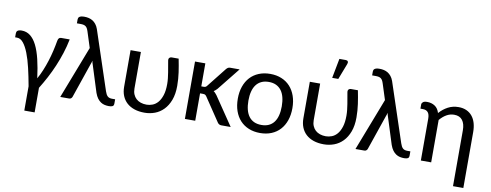

<svg xmlns="http://www.w3.org/2000/svg" viewBox="-76 -1058 4025 1573"><g transform="rotate(10 1937.0 -271.5)"><path d="M171.4 161.1V-41Q157.2 -120.1 141.1 -188.7Q125 -257.3 105.2 -308.1Q85.4 -358.9 61.8 -387.9Q38.1 -417 9.3 -417H-6.8V-448.7Q-6.8 -455.1 -5.1 -460.9Q-3.4 -466.8 1.5 -471.2Q6.3 -475.6 14.9 -478.3Q23.4 -481 37.1 -481Q77.6 -481 108.6 -457Q139.6 -433.1 162.8 -387Q186 -340.8 202.4 -272.9Q218.8 -205.1 230 -117.7Q250 -153.3 266.6 -193.4Q283.2 -233.4 296.6 -275.6Q310.1 -317.9 320.3 -361.6Q330.6 -405.3 337.9 -448.2Q340.8 -464.8 347.9 -471.2Q355 -477.5 364.3 -477.5H436.5Q424.8 -418.5 406.2 -360.8Q387.7 -303.2 364.5 -248.5Q341.3 -193.8 314 -142.3Q286.6 -90.8 257.3 -43.5V161.1Z M610.4 -436.5 568.4 -567.4Q564 -581.5 558.6 -591.3Q553.2 -601.1 545.7 -606.9Q538.1 -612.8 527.6 -615.2Q517.1 -617.7 502.4 -617.7H471.7V-649.4Q471.7 -656.2 473.9 -662.1Q476.1 -668 481.9 -672.4Q487.8 -676.8 497.8 -679.2Q507.8 -681.6 523.4 -681.6Q541.5 -681.6 558.8 -677.7Q576.2 -673.8 591.6 -664.6Q606.9 -655.3 619.6 -639.6Q632.3 -624 640.6 -600.6L803.2 -110.8Q812 -83.5 825 -71.3Q837.9 -59.1 862.3 -59.1H888.2V-24.4Q888.2 -6.3 877.4 -0.7Q866.7 4.9 846.7 4.9Q829.1 4.9 812 1.2Q794.9 -2.4 779.5 -12.5Q764.2 -22.5 751.2 -39.8Q738.3 -57.1 728.5 -84.5L659.2 -303.7Q655.3 -313.5 653.3 -321.5Q651.4 -329.6 650.4 -337.9Q647.9 -329.6 645.5 -321.5Q643.1 -313.5 639.6 -305.2L541 -17.6Q538.1 -10.7 532 -5.4Q525.9 0 515.1 0H441.9Z M1028.8 -477.5V-173.3Q1028.8 -146.5 1037.6 -125.5Q1046.4 -104.5 1062 -90.1Q1077.6 -75.7 1099.9 -68.1Q1122.1 -60.5 1148.9 -60.5Q1173.8 -60.5 1198.5 -70.1Q1223.1 -79.6 1242.7 -102.3Q1262.2 -125 1274.4 -162.6Q1286.6 -200.2 1286.6 -255.9Q1286.6 -279.8 1283.9 -303.7Q1281.2 -327.6 1277.3 -351.8Q1273.4 -376 1269 -399.9Q1264.6 -423.8 1260.7 -448.2Q1259.8 -456.1 1261.5 -461.7Q1263.2 -467.3 1266.8 -470.7Q1270.5 -474.1 1275.1 -475.8Q1279.8 -477.5 1284.2 -477.5H1342.8Q1348.6 -447.8 1353.5 -420.7Q1358.4 -393.6 1362.1 -366.9Q1365.7 -340.3 1367.9 -313Q1370.1 -285.6 1370.1 -255.9Q1370.1 -187 1351.3 -137.2Q1332.5 -87.4 1301 -55.2Q1269.5 -22.9 1228.8 -7.8Q1188 7.3 1143.6 7.3Q1096.2 7.3 1059.1 -5.1Q1022 -17.6 996.1 -41Q970.2 -64.5 956.5 -97.9Q942.9 -131.3 942.9 -173.3V-477.5Z M1479 0ZM1564.9 -477.5V-286.1H1584.5Q1593.8 -286.1 1599.6 -288.6Q1605.5 -291 1611.8 -299.3L1739.7 -460.9Q1746.6 -468.8 1753.7 -473.1Q1760.7 -477.5 1772.5 -477.5H1850.1L1699.7 -289.6Q1692.9 -282.2 1686 -276.1Q1679.2 -270 1671.4 -265.1Q1679.7 -259.8 1686.3 -252.2Q1692.9 -244.6 1699.7 -236.3L1859.9 0H1783.2Q1772.9 0 1765.1 -3.7Q1757.3 -7.3 1751 -16.1L1619.6 -211.9Q1612.8 -221.7 1606.4 -224.9Q1600.1 -228 1587.4 -228H1564.9V0H1479V-477.5Z M1877 0ZM2104.5 -484.9Q2156.7 -484.9 2198.7 -467.5Q2240.7 -450.2 2270 -418.2Q2299.3 -386.2 2315.2 -340.8Q2331.1 -295.4 2331.1 -239.3Q2331.1 -182.6 2315.2 -137.2Q2299.3 -91.8 2270 -59.8Q2240.7 -27.8 2198.7 -10.5Q2156.7 6.8 2104.5 6.8Q2052.2 6.8 2010 -10.5Q1967.8 -27.8 1938.2 -59.8Q1908.7 -91.8 1892.8 -137.2Q1877 -182.6 1877 -239.3Q1877 -295.4 1892.8 -340.8Q1908.7 -386.2 1938.2 -418.2Q1967.8 -450.2 2010 -467.5Q2052.2 -484.9 2104.5 -484.9ZM2104.5 -60.1Q2139.2 -60.1 2165 -72Q2190.9 -84 2208.3 -106.9Q2225.6 -129.9 2234.1 -163.1Q2242.7 -196.3 2242.7 -238.8Q2242.7 -281.2 2234.1 -314.5Q2225.6 -347.7 2208.3 -370.6Q2190.9 -393.6 2165 -405.8Q2139.2 -418 2104.5 -418Q2069.3 -418 2043.2 -405.8Q2017.1 -393.6 1999.8 -370.6Q1982.4 -347.7 1973.9 -314.5Q1965.3 -281.2 1965.3 -238.8Q1965.3 -196.3 1973.9 -163.1Q1982.4 -129.9 1999.8 -106.9Q2017.1 -84 2043.2 -72Q2069.3 -60.1 2104.5 -60.1Z M2434.1 0ZM2520 -477.5V-173.3Q2520 -146.5 2528.8 -125.5Q2537.6 -104.5 2553.2 -90.1Q2568.8 -75.7 2591.1 -68.1Q2613.3 -60.5 2640.1 -60.5Q2665 -60.5 2689.7 -70.1Q2714.4 -79.6 2733.9 -102.3Q2753.4 -125 2765.6 -162.6Q2777.8 -200.2 2777.8 -255.9Q2777.8 -279.8 2775.1 -303.7Q2772.5 -327.6 2768.6 -351.8Q2764.6 -376 2760.3 -399.9Q2755.9 -423.8 2752 -448.2Q2751 -456.1 2752.7 -461.7Q2754.4 -467.3 2758.1 -470.7Q2761.7 -474.1 2766.4 -475.8Q2771 -477.5 2775.4 -477.5H2834Q2839.8 -447.8 2844.7 -420.7Q2849.6 -393.6 2853.3 -366.9Q2856.9 -340.3 2859.1 -313Q2861.3 -285.6 2861.3 -255.9Q2861.3 -187 2842.5 -137.2Q2823.7 -87.4 2792.2 -55.2Q2760.7 -22.9 2720 -7.8Q2679.2 7.3 2634.8 7.3Q2587.4 7.3 2550.3 -5.1Q2513.2 -17.6 2487.3 -41Q2461.4 -64.5 2447.8 -97.9Q2434.1 -131.3 2434.1 -173.3V-477.5ZM2608.9 -541 2640.1 -704.1H2693.4Q2706.1 -704.1 2711.2 -695.8Q2716.3 -687.5 2710.9 -673.8L2659.7 -541Z M3066.4 -436.5 3024.4 -567.4Q3020 -581.5 3014.6 -591.3Q3009.3 -601.1 3001.7 -606.9Q2994.1 -612.8 2983.6 -615.2Q2973.1 -617.7 2958.5 -617.7H2927.7V-649.4Q2927.7 -656.2 2929.9 -662.1Q2932.1 -668 2938 -672.4Q2943.8 -676.8 2953.9 -679.2Q2963.9 -681.6 2979.5 -681.6Q2997.6 -681.6 3014.9 -677.7Q3032.2 -673.8 3047.6 -664.6Q3063 -655.3 3075.7 -639.6Q3088.4 -624 3096.7 -600.6L3259.3 -110.8Q3268.1 -83.5 3281 -71.3Q3293.9 -59.1 3318.4 -59.1H3344.2V-24.4Q3344.2 -6.3 3333.5 -0.7Q3322.8 4.9 3302.7 4.9Q3285.2 4.9 3268.1 1.2Q3251 -2.4 3235.6 -12.5Q3220.2 -22.5 3207.3 -39.8Q3194.3 -57.1 3184.6 -84.5L3115.2 -303.7Q3111.3 -313.5 3109.4 -321.5Q3107.4 -329.6 3106.4 -337.9Q3104 -329.6 3101.6 -321.5Q3099.1 -313.5 3095.7 -305.2L2997.1 -17.6Q2994.1 -10.7 2988 -5.4Q2981.9 0 2971.2 0H2897.9Z M3823.7 161.1H3737.8V-304.2Q3737.8 -357.4 3715.1 -387.2Q3692.4 -417 3646.5 -417Q3612.3 -417 3582.8 -399.9Q3553.2 -382.8 3527.8 -352.5V0H3441.9V-347.7Q3441.9 -384.3 3427.5 -401.1Q3413.1 -418 3384.3 -418H3364.7V-452.6Q3364.7 -463.9 3375 -472.9Q3385.3 -481.9 3410.2 -481.9Q3446.8 -481.9 3474.1 -463.9Q3501.5 -445.8 3512.7 -407.7Q3543.9 -442.9 3583.3 -463.9Q3622.6 -484.9 3671.4 -484.9Q3708.5 -484.9 3737.1 -471.9Q3765.6 -459 3784.9 -435.3Q3804.2 -411.6 3814 -378.2Q3823.7 -344.7 3823.7 -304.2Z"/></g></svg>

Font: Carlito
Style: Regular
Weight: 400
Designer: Lukasz Dziedzic
Foundry: tyPoland Lukasz Dziedzic
Version: Version 1.103; Beta1; all basic design good, some composites